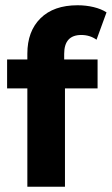

<svg xmlns="http://www.w3.org/2000/svg" viewBox="-20 -710 425 730"><path d="M224 -484H351V-374H227V0H84V-374H7V-484H84V-506Q84 -591 134 -640.5Q184 -690 275 -690Q307 -690 336 -683Q365 -676 385 -663L347 -559Q322 -577 289 -577Q224 -577 224 -505Z"/></svg>

Font: Montserrat Ace
Style: Bold
Weight: 700
Designer: Julieta Ulanovsky
Foundry: Julieta Ulanovsky
Version: Version 1